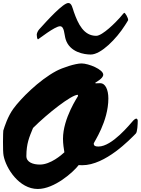

<svg xmlns="http://www.w3.org/2000/svg" viewBox="-20 -1213 940 1283"><path d="M380.9 -1037.6C410.6 -1037.6 408.7 -983.4 418.5 -951.2C445.3 -863.3 543 -848.6 586.4 -848.6C655.3 -848.6 758.8 -954.6 814.9 -1043.5C824.2 -1058.1 836.4 -1077.1 836.4 -1078.6C836.4 -1095.2 816.4 -1127.4 810.5 -1127.4C807.6 -1127.4 793.9 -1109.9 780.3 -1094.2C755.4 -1065.9 665 -973.6 623 -973.6C540 -973.6 502 -1052.2 473.6 -1133.3C464.4 -1159.2 459.5 -1192.9 436.5 -1192.9C400.9 -1192.9 296.4 -1077.1 241.2 -1016.1C231.9 -1005.4 225.6 -989.3 225.6 -981.4C225.6 -973.6 227.5 -950.2 234.4 -950.2C236.3 -950.2 346.7 -1037.6 380.9 -1037.6ZM246.6 -113.3C201.7 -113.3 156.2 -128.4 156.2 -169.9C156.7 -254.4 174.8 -294.9 200.7 -357.9C298.3 -455.1 457 -579.6 500 -579.6C501 -579.6 501 -574.2 501 -570.8C501 -568.8 400.9 -423.3 400.9 -285.6C400.9 -250.5 406.7 -218.3 410.2 -195.3C391.6 -177.7 317.9 -113.3 246.6 -113.3ZM3.9 -172.9C20 -87.4 107.9 49.8 232.4 49.8C343.3 49.8 469.2 -62 505.9 -109.9C512.7 -109.4 522 -108.9 529.3 -108.9C685.1 -108.9 849.6 -282.2 887.7 -320.8C897.9 -331.1 900.4 -382.8 900.4 -406.2C900.4 -413.1 896 -420.4 891.1 -420.4C884.3 -420.4 875.5 -412.6 871.1 -408.2C847.7 -382.3 729 -233.9 638.2 -233.9C621.1 -233.9 606.4 -235.8 606.4 -254.4C606.4 -261.7 704.1 -400.4 704.1 -555.2C704.1 -615.7 682.6 -657.2 650.4 -657.2C641.1 -657.2 627.9 -656.2 622.1 -656.2C618.7 -656.2 615.7 -657.2 615.7 -659.2C615.7 -661.6 669.9 -687 669.9 -713.9C669.9 -749 571.8 -789.1 524.9 -789.1C483.4 -789.1 397.9 -760.7 356.4 -738.8C239.3 -676.3 117.2 -552.7 68.8 -485.8C31.7 -434.6 10.3 -367.2 2 -340.3C1.5 -339.4 0 -304.2 0 -265.6C0 -228.5 0.5 -189 3.9 -172.9Z"/></svg>

Font: Bodega Script
Style: Medium
Weight: 500
Italic angle: 39.7°
Version: Version 001.000